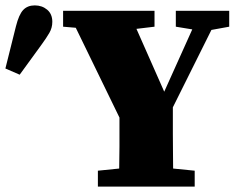

<svg xmlns="http://www.w3.org/2000/svg" viewBox="-50 -692 870 712"><path d="M602 -593V-652H800V-593L734 -581L591 -294Q591 -237 591 -197Q591 -157 591.5 -126.5Q592 -96 592 -67L672 -59V0H313V-59L392 -67Q393 -105 393 -148Q393 -191 393 -256L231 -589L184 -593V-652H523V-593L456 -585L559 -352L663 -583ZM-30 -438 9 -594Q20 -638 36 -655Q52 -672 79 -672Q106 -672 125 -656Q144 -640 144 -611Q144 -589 133 -570Q122 -551 103 -525L23 -415Z"/></svg>

Font: Source Serif Pro Black
Style: Regular
Weight: 900
Designer: Frank Grießhammer
Foundry: Adobe Systems Incorporated
Version: Version 3.001;hotconv 1.0.111;makeotfexe 2.5.65597